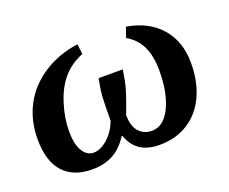

<svg xmlns="http://www.w3.org/2000/svg" viewBox="-86 -604 894 749"><g transform="rotate(-20 361.5 -229.5)"><path d="M426.8 -316.4 418.9 -271.5Q413.1 -235.8 377.9 -144.5Q377.9 -98.6 398.4 -75.4Q418.9 -52.2 452.1 -52.2Q501 -52.2 530 -111.3Q559.1 -170.4 559.1 -263.2Q559.1 -324.7 539.8 -364.5Q520.5 -404.3 480.5 -426.8L495.1 -468.8Q585 -453.6 635.3 -396Q685.5 -338.4 685.5 -249Q685.5 -172.9 658.7 -114Q631.8 -55.2 581.1 -22.7Q530.3 9.8 461.4 9.8Q364.3 9.8 336.4 -73.7H334Q303.7 -27.3 266.8 -8.8Q230 9.8 183.1 9.8Q104 9.8 62.5 -36.6Q21 -83 21 -173.3Q21 -250.5 53.5 -312.7Q85.9 -375 149.7 -416.5Q213.4 -458 293.9 -468.8L298.8 -426.8Q248.5 -406.7 216.1 -369.1Q183.6 -331.5 165.3 -272.9Q147 -214.4 147 -161.6Q147 -106.9 164.3 -78.4Q181.6 -49.8 209.5 -49.8Q238.8 -49.8 268.6 -76.7Q298.3 -103.5 313.5 -144.5Q313.5 -242.2 318.4 -271.5L326.2 -316.4Z"/></g></svg>

Font: Tinos
Style: Bold Italic
Weight: 700
Italic angle: -16.333°
Designer: Steve Matteson
Foundry: Monotype Imaging Inc.
Version: Version 1.23